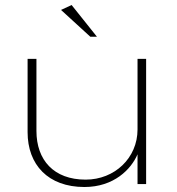

<svg xmlns="http://www.w3.org/2000/svg" viewBox="-20 -741 711 773"><path d="M343.6 -593.1H370.3L268.3 -720.8L225.7 -701ZM319.8 11.9C438.6 11.9 507.9 -59.4 533.7 -119.8V0H568.3V-504H533.7V-219.8C533.7 -105 441.6 -17.8 324.8 -17.8C196 -17.8 126.7 -97 126.7 -213.9V-504H91.1V-208.9C91.1 -78.2 173.3 11.9 319.8 11.9Z"/></svg>

Font: Meinily
Style: Regular
Weight: 500
Designer: Paul Hayes
Foundry: Paul Hayes
Version: Version 1.0; ttfautohint (v1.8.4.7-5d5b)